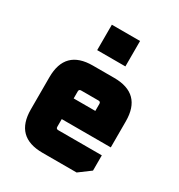

<svg xmlns="http://www.w3.org/2000/svg" viewBox="-180 -891 947 1014"><g transform="rotate(30 293.0 -384.5)"><path d="M60 -168V-364Q60 -532 228 -532H358Q526 -532 526 -364V-205H227V-158Q227 -145 240 -145H506V-52L436 0H228Q60 0 60 -168ZM227 -331H359V-374Q359 -387 346 -387H240Q227 -387 227 -374ZM207 -614V-769H379V-614Z"/></g></svg>

Font: Oxanium ExtraLight ExtraBold
Style: Regular
Weight: 800
Version: Version 2.000